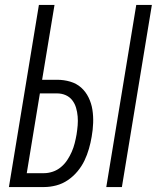

<svg xmlns="http://www.w3.org/2000/svg" viewBox="-20 -755 640 775"><path d="M409 0 530 -735H593L472 0ZM16 0 137 -735H200L150 -433H210Q238 -433 263.5 -425.5Q289 -418 307.5 -401.5Q326 -385 337.5 -361.5Q349 -338 353 -312Q357 -286 356 -258.5Q355 -231 350 -203Q346 -179 339 -154.5Q332 -130 321 -107Q310 -84 293 -63.5Q276 -43 254 -28Q232 -13 207 -6.5Q182 0 158 0ZM88 -56H158Q175 -56 193 -62Q211 -68 226 -80.5Q241 -93 251.5 -109Q262 -125 269.5 -142Q277 -159 281.5 -177Q286 -195 289 -212Q292 -231 293.5 -249Q295 -267 293.5 -285Q292 -303 287 -320Q282 -337 271.5 -350.5Q261 -364 245 -371Q229 -378 210 -378H141Z"/></svg>

Font: Iosevka Light Extended
Style: Italic
Weight: 300
Width: 7
Italic angle: -9°
Monospace: yes
Designer: Belleve Invis
Foundry: Belleve Invis
Version: Version 32.5.0; ttfautohint (v1.8.4)